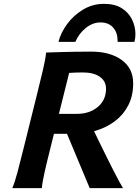

<svg xmlns="http://www.w3.org/2000/svg" viewBox="-20 -979 725 999"><path d="M260.7 -282.7 242.7 -210.4Q224.6 -139.2 212.2 -83.7Q199.7 -28.3 197.8 0H43.9Q56.6 -28.8 71.3 -84Q85.9 -139.2 103.5 -210.4L171.4 -483.4Q189.5 -554.7 203.6 -615.7Q217.8 -676.8 219.7 -705.6Q219.7 -705.6 240 -706.3Q260.3 -707 294.4 -708Q328.6 -709 370.4 -709.7Q412.1 -710.4 455.1 -710.4Q552.7 -710.4 612.8 -667.2Q672.9 -624 672.9 -545.4Q672.9 -480.5 647.5 -431.2Q622.1 -381.8 578.4 -348.9Q534.7 -315.9 479.7 -299.3Q424.8 -282.7 365.7 -282.7ZM339.8 -599.6 286.6 -386.7H381.8Q445.8 -386.7 488.8 -422.6Q531.7 -458.5 531.7 -517.6Q531.7 -556.6 499.5 -579.3Q467.3 -602.1 411.1 -602.1Q382.8 -602.1 371.1 -601.3Q359.4 -600.6 339.8 -599.6ZM318.4 -307.1 452.1 -332Q455.6 -325.2 467.3 -300.8Q479 -276.4 495.8 -241.7Q512.7 -207 531.7 -168.7Q550.8 -130.4 568.6 -95.2Q586.4 -60.1 600.3 -34.4Q614.3 -8.8 620.1 0H446.8ZM679.7 -761.2H591.8V-768.6Q591.8 -809.6 568.4 -835.9Q544.9 -862.3 502.4 -862.3Q462.4 -862.3 426.5 -833.5Q390.6 -804.7 372.1 -761.2H284.2Q295.9 -808.1 329.3 -853.8Q362.8 -899.4 412.4 -929.2Q461.9 -959 521.5 -959Q577.6 -959 613.5 -936.3Q649.4 -913.6 667 -877.4Q684.6 -841.3 684.6 -800.8Q684.6 -780.3 679.7 -761.2Z"/></svg>

Font: Andika
Style: Bold Italic
Weight: 700
Italic angle: -14°
Designer: Victor Gaultney, Annie Olsen, Julie Remington, Don Collingsworth, Eric Hays, Becca Hirsbrunner
Foundry: SIL International
Version: Version 6.101